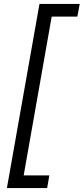

<svg xmlns="http://www.w3.org/2000/svg" viewBox="-20 -836 424 973"><path d="M180 -816H384L372 -752H242L100 53H230L219 117H15Z"/></svg>

Font: Chakra Petch
Style: Italic
Weight: 400
Italic angle: -10°
Designer: Katatrad Aksorn Co.,Ltd.
Foundry: Cadson Demak Co.,Ltd.
Version: Version 1.000; ttfautohint (v1.6)